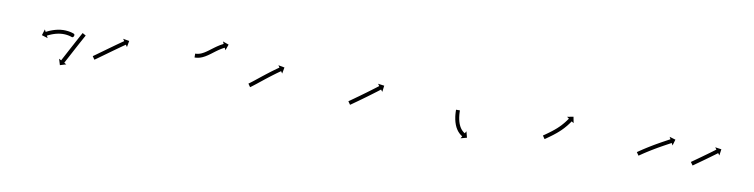

<svg xmlns="http://www.w3.org/2000/svg" viewBox="-18 -657 3827 974"><g transform="rotate(10 1895.5 -170.0)"><path d="M317.1 -195.5C326.3 -191.4 334 -209.5 325.4 -213.7L316.6 -195.7C320.5 -193.8 328.9 -212.1 325.2 -213.8C325.2 -213.8 325.1 -213.8 325.1 -213.8C325.1 -213.8 325 -213.9 325 -213.9C323.9 -214.3 322.8 -214.8 321.6 -215.2C321.6 -215.2 321.6 -215.2 321.5 -215.2C321.5 -215.2 321.4 -215.3 321.4 -215.3C319.4 -216 317.3 -216.7 315.2 -217.3C315.2 -217.3 315.2 -217.3 315.1 -217.3C315 -217.3 315 -217.4 315 -217.4C312.1 -218.2 309.2 -218.9 306.3 -219.6C306.3 -219.6 306.3 -219.6 306.2 -219.6C306.1 -219.6 306.1 -219.6 306.1 -219.6C302.5 -220.3 299 -221 295.4 -221.5C295.4 -221.5 295.4 -221.5 295.3 -221.5C295.2 -221.5 295.2 -221.5 295.2 -221.5C291.1 -222.1 287.1 -222.4 283 -222.7C283 -222.7 282.9 -222.7 282.9 -222.8C282.8 -222.8 282.7 -222.8 282.7 -222.8C278.3 -223 274 -223 269.6 -223C269.6 -223 269.5 -223 269.5 -223C269.4 -223 269.3 -223 269.3 -223C264.8 -222.8 260.3 -222.5 255.8 -222C255.8 -222 255.8 -222 255.7 -222C255.6 -222 255.5 -222 255.5 -222C251 -221.4 246.5 -220.7 242 -219.8C242 -219.8 241.9 -219.8 241.8 -219.8C241.8 -219.8 241.7 -219.8 241.7 -219.8C237.3 -218.9 232.9 -217.8 228.6 -216.7C228.6 -216.7 228.5 -216.7 228.5 -216.6C228.4 -216.6 228.4 -216.6 228.4 -216.6C224.3 -215.4 220.2 -214.2 216.1 -212.8C216.1 -212.8 216.1 -212.8 216 -212.8C216 -212.8 216 -212.7 216 -212.7C212.3 -211.4 208.7 -210.1 205.1 -208.7C205.1 -208.7 205.1 -208.6 205 -208.6C205 -208.6 204.9 -208.6 204.9 -208.6C201.9 -207.3 198.9 -206 195.9 -204.7C195.9 -204.7 195.8 -204.7 195.8 -204.6C195.8 -204.6 195.8 -204.6 195.8 -204.6C193.4 -203.5 191.1 -202.4 188.8 -201.3C188.8 -201.3 188.8 -201.3 188.8 -201.3C188.8 -201.3 188.7 -201.3 188.7 -201.3C187.3 -200.5 185.8 -199.8 184.3 -199L184.3 -199L184.3 -199C183.8 -198.8 183.2 -198.5 182.7 -198.2L176.6 -209.9L166.9 -178.6L198.2 -168.8L192 -180.5C192.5 -180.8 193 -181 193.5 -181.3L193.5 -181.3L193.5 -181.3C194.9 -182 196.3 -182.7 197.7 -183.4C197.7 -183.4 197.7 -183.4 197.6 -183.4C197.6 -183.4 197.6 -183.4 197.6 -183.4C199.8 -184.4 202 -185.5 204.2 -186.5C204.2 -186.5 204.1 -186.5 204.1 -186.5C204.1 -186.4 204.1 -186.4 204.1 -186.4C206.9 -187.7 209.8 -188.9 212.6 -190.1C212.6 -190.1 212.6 -190.1 212.6 -190.1C212.5 -190.1 212.5 -190.1 212.5 -190.1C215.9 -191.4 219.3 -192.7 222.7 -193.9C222.7 -193.9 222.6 -193.9 222.6 -193.9C222.5 -193.9 222.5 -193.8 222.5 -193.8C226.3 -195.1 230.1 -196.3 233.9 -197.4C233.9 -197.4 233.9 -197.4 233.8 -197.4C233.7 -197.4 233.7 -197.3 233.7 -197.3C237.7 -198.4 241.8 -199.4 245.9 -200.2C245.9 -200.2 245.8 -200.2 245.7 -200.2C245.7 -200.2 245.6 -200.2 245.6 -200.2C249.8 -201 253.9 -201.6 258.1 -202.1C258.1 -202.1 258 -202.1 258 -202.1C257.9 -202.1 257.8 -202.1 257.8 -202.1C261.9 -202.5 266 -202.8 270.1 -203C270.1 -203 270.1 -203 270 -203C269.9 -203 269.8 -203 269.8 -203C273.8 -203 277.8 -203 281.8 -202.8C281.8 -202.8 281.7 -202.8 281.7 -202.8C281.6 -202.8 281.5 -202.8 281.5 -202.8C285.3 -202.5 289 -202.2 292.7 -201.7C292.7 -201.7 292.6 -201.7 292.5 -201.7C292.5 -201.7 292.4 -201.7 292.4 -201.7C295.6 -201.2 298.9 -200.7 302.1 -200C302.1 -200 302 -200 301.9 -200C301.9 -200.1 301.8 -200.1 301.8 -200.1C304.4 -199.5 307 -198.8 309.6 -198.1C309.6 -198.1 309.5 -198.1 309.5 -198.1C309.4 -198.1 309.4 -198.2 309.4 -198.2C311.2 -197.6 313 -197 314.8 -196.4C314.8 -196.4 314.7 -196.4 314.7 -196.4C314.6 -196.5 314.6 -196.5 314.6 -196.5C315.5 -196.1 316.4 -195.8 317.3 -195.4C317.3 -195.4 317.2 -195.4 317.2 -195.5C317.1 -195.5 317.1 -195.5 317.1 -195.5ZM385.1 -213.6C385.4 -214.1 385.7 -214.7 386 -215.2L368.6 -225C368.3 -224.5 368 -223.9 367.6 -223.4L367.6 -223.4L367.6 -223.4C366.7 -221.8 365.9 -220.2 365 -218.6L365 -218.6L365 -218.6C363.6 -216.1 362.2 -213.6 360.8 -211.1L360.8 -211L360.8 -211C359 -207.8 357.2 -204.5 355.4 -201.2L355.4 -201.2L355.4 -201.2C353.3 -197.3 351.2 -193.4 349.1 -189.5C346.7 -185.1 344.4 -180.8 342 -176.4C339.5 -171.7 337 -167 334.5 -162.3C331.9 -157.5 329.3 -152.7 326.7 -147.8C324.1 -143 321.5 -138.1 318.9 -133.3C316.4 -128.6 313.9 -123.9 311.4 -119.2C309.1 -114.8 306.7 -110.4 304.4 -106C302.3 -102.1 300.2 -98.1 298.1 -94.2C296.3 -90.9 294.6 -87.5 292.8 -84.2C291.4 -81.6 290.1 -79.1 288.7 -76.5C287.8 -74.8 286.9 -73.2 286.1 -71.5C285.7 -71 285.4 -70.4 285.1 -69.8L273.5 -76L283.1 -44.6L314.4 -54.2L302.8 -60.4C303.1 -61 303.4 -61.6 303.7 -62.1C304.6 -63.8 305.5 -65.5 306.4 -67.1C307.7 -69.7 309.1 -72.2 310.4 -74.8C312.2 -78.1 314 -81.5 315.8 -84.8C317.9 -88.7 320 -92.7 322.1 -96.6C324.4 -101 326.7 -105.4 329.1 -109.8C331.6 -114.5 334.1 -119.2 336.6 -123.9C339.2 -128.7 341.8 -133.6 344.3 -138.4C346.9 -143.2 349.5 -148.1 352.1 -152.9C354.6 -157.6 357.1 -162.2 359.6 -166.9C362 -171.3 364.3 -175.6 366.7 -180C368.8 -183.9 370.9 -187.8 373 -191.6L373 -191.6L373 -191.6C374.8 -194.9 376.6 -198.2 378.4 -201.4L378.4 -201.4L378.4 -201.4C379.7 -203.9 381.1 -206.4 382.5 -208.9L382.5 -208.9L382.5 -208.9C383.3 -210.4 384.2 -212 385.1 -213.6L385.1 -213.6Z M440.8 -119.6C440.3 -119.2 439.8 -118.9 439.3 -118.5L450.7 -102.1C451.2 -102.4 451.7 -102.8 452.2 -103.1L452.2 -103.2L452.2 -103.2C453.7 -104.2 455.1 -105.2 456.6 -106.3L456.6 -106.3L456.6 -106.3C458.9 -107.9 461.3 -109.6 463.6 -111.2L463.6 -111.2L463.6 -111.2C466.6 -113.4 469.7 -115.6 472.7 -117.8C476.3 -120.4 479.9 -123 483.5 -125.6C487.6 -128.5 491.6 -131.4 495.6 -134.3C500 -137.5 504.3 -140.6 508.6 -143.7C513.1 -147 517.5 -150.2 522 -153.4C526.5 -156.6 531 -159.9 535.5 -163.1C539.8 -166.2 544.2 -169.3 548.5 -172.4C552.6 -175.3 556.7 -178.2 560.8 -181.1C564.5 -183.7 568.1 -186.3 571.8 -188.9C574.9 -191.1 578 -193.3 581.1 -195.5C583.5 -197.2 586 -198.9 588.4 -200.5C589.9 -201.6 591.5 -202.7 593 -203.8C593.6 -204.2 594.1 -204.5 594.7 -204.9L602.2 -194.1L608 -226.3L575.8 -232.2L583.3 -221.4C582.7 -221 582.2 -220.6 581.6 -220.2C580 -219.1 578.5 -218 576.9 -216.9C574.5 -215.3 572.1 -213.6 569.7 -211.9C566.5 -209.7 563.4 -207.5 560.3 -205.3C556.6 -202.7 552.9 -200.1 549.2 -197.5C545.1 -194.5 541 -191.6 536.9 -188.7C532.6 -185.6 528.2 -182.5 523.8 -179.3C519.3 -176.1 514.8 -172.9 510.3 -169.6C505.8 -166.4 501.4 -163.2 496.9 -159.9C492.6 -156.8 488.2 -153.7 483.9 -150.5C479.9 -147.6 475.8 -144.7 471.8 -141.8C468.2 -139.2 464.6 -136.6 461 -134C458 -131.8 455 -129.7 452 -127.5L452 -127.5L452 -127.5C449.7 -125.9 447.4 -124.2 445.1 -122.6L445.1 -122.6L445.1 -122.6C443.6 -121.6 442.2 -120.6 440.7 -119.6L440.7 -119.6Z M950.2 -221.5C949.7 -221.5 949.3 -221.5 948.8 -221.5L949 -201.5C949.4 -201.5 949.9 -201.5 950.4 -201.5C950.4 -201.5 950.4 -201.5 950.4 -201.5C950.5 -201.5 950.5 -201.5 950.5 -201.5C951.9 -201.5 953.3 -201.6 954.6 -201.7C954.6 -201.7 954.7 -201.7 954.7 -201.7C954.8 -201.7 954.8 -201.7 954.8 -201.7C956.9 -201.8 959.1 -202 961.2 -202.3C961.2 -202.3 961.2 -202.3 961.3 -202.3C961.4 -202.3 961.4 -202.3 961.4 -202.3C964.2 -202.7 966.9 -203.2 969.5 -203.8C969.5 -203.8 969.6 -203.8 969.7 -203.8C969.8 -203.8 969.9 -203.8 969.9 -203.8C973.1 -204.6 976.2 -205.5 979.3 -206.5C979.3 -206.5 979.4 -206.5 979.5 -206.6C979.6 -206.6 979.7 -206.6 979.7 -206.6C983.2 -207.9 986.8 -209.3 990.2 -210.8C990.2 -210.8 990.3 -210.9 990.4 -210.9C990.5 -210.9 990.5 -211 990.5 -211C994.4 -212.8 998.2 -214.8 1001.9 -216.9C1001.9 -216.9 1002 -217 1002 -217C1002.1 -217 1002.2 -217.1 1002.2 -217.1C1006.2 -219.5 1010.2 -222 1014.1 -224.6C1014.1 -224.6 1014.2 -224.6 1014.2 -224.7C1014.2 -224.7 1014.3 -224.7 1014.3 -224.7C1018.4 -227.6 1022.5 -230.5 1026.6 -233.5C1026.6 -233.5 1026.6 -233.5 1026.6 -233.5C1026.6 -233.5 1026.7 -233.5 1026.7 -233.5C1030.8 -236.6 1035 -239.8 1039.1 -242.9C1043.2 -246 1047.4 -249.1 1051.5 -252.2C1051.5 -252.2 1051.5 -252.1 1051.5 -252.1C1051.5 -252.1 1051.4 -252.1 1051.4 -252.1C1055.4 -255 1059.4 -257.8 1063.4 -260.6C1063.4 -260.6 1063.4 -260.5 1063.3 -260.5C1063.3 -260.5 1063.3 -260.5 1063.3 -260.5C1066.9 -262.9 1070.5 -265.2 1074.2 -267.5C1074.2 -267.5 1074.1 -267.5 1074.1 -267.5C1074.1 -267.4 1074 -267.4 1074 -267.4C1077 -269.2 1080 -270.9 1083.1 -272.6C1083.1 -272.6 1083 -272.6 1083 -272.6C1083 -272.6 1082.9 -272.5 1082.9 -272.5C1085 -273.6 1087 -274.7 1089.1 -275.7C1089.1 -275.7 1089.1 -275.7 1089 -275.7C1089 -275.7 1089 -275.7 1089 -275.7C1089.7 -276 1090.5 -276.4 1091.3 -276.8L1097 -264.9L1107.8 -295.8L1076.9 -306.7L1082.6 -294.8C1081.8 -294.4 1081 -294 1080.2 -293.7C1080.2 -293.7 1080.2 -293.6 1080.2 -293.6C1080.2 -293.6 1080.2 -293.6 1080.2 -293.6C1077.9 -292.5 1075.7 -291.4 1073.6 -290.2C1073.6 -290.2 1073.5 -290.2 1073.5 -290.2C1073.5 -290.2 1073.4 -290.1 1073.4 -290.1C1070.2 -288.4 1067 -286.5 1063.8 -284.6C1063.8 -284.6 1063.8 -284.6 1063.7 -284.6C1063.7 -284.5 1063.7 -284.5 1063.7 -284.5C1059.8 -282.1 1056 -279.6 1052.2 -277.1C1052.2 -277.1 1052.1 -277.1 1052.1 -277.1C1052.1 -277.1 1052 -277 1052 -277C1047.9 -274.2 1043.8 -271.3 1039.7 -268.3C1039.7 -268.3 1039.7 -268.3 1039.7 -268.3C1039.6 -268.3 1039.6 -268.2 1039.6 -268.2C1035.4 -265.1 1031.2 -262 1027.1 -258.9C1023 -255.8 1018.9 -252.7 1014.7 -249.6C1014.7 -249.6 1014.7 -249.6 1014.8 -249.6C1014.8 -249.6 1014.8 -249.6 1014.8 -249.6C1010.9 -246.8 1006.9 -243.9 1002.9 -241.2C1002.9 -241.2 1003 -241.2 1003 -241.2C1003 -241.3 1003.1 -241.3 1003.1 -241.3C999.4 -238.9 995.7 -236.5 991.9 -234.2C991.9 -234.2 991.9 -234.3 992 -234.3C992.1 -234.3 992.1 -234.4 992.1 -234.4C988.8 -232.5 985.3 -230.7 981.9 -229C981.9 -229 981.9 -229 982 -229.1C982.1 -229.1 982.2 -229.1 982.2 -229.1C979.1 -227.8 976.1 -226.6 972.9 -225.4C972.9 -225.4 973 -225.5 973.1 -225.5C973.2 -225.5 973.3 -225.6 973.3 -225.6C970.6 -224.7 967.9 -223.9 965.2 -223.3C965.2 -223.3 965.2 -223.3 965.3 -223.3C965.4 -223.3 965.5 -223.3 965.5 -223.3C963.2 -222.9 960.9 -222.5 958.6 -222.1C958.6 -222.1 958.7 -222.1 958.7 -222.1C958.8 -222.1 958.9 -222.2 958.9 -222.2C957.1 -221.9 955.2 -221.8 953.4 -221.6C953.4 -221.6 953.5 -221.6 953.5 -221.6C953.6 -221.6 953.6 -221.6 953.6 -221.6C952.4 -221.6 951.2 -221.5 950.1 -221.5C950.1 -221.5 950.1 -221.5 950.1 -221.5C950.1 -221.5 950.2 -221.5 950.2 -221.5Z M1242.5 -119.4C1242.1 -119.1 1241.6 -118.8 1241.2 -118.5L1252.6 -102.1C1253.1 -102.4 1253.6 -102.7 1254 -103.1L1254 -103.1L1254.1 -103.1C1255.4 -104.1 1256.8 -105 1258.2 -106C1258.2 -106 1258.2 -106 1258.2 -106C1258.2 -106.1 1258.2 -106.1 1258.2 -106.1C1260.4 -107.7 1262.6 -109.3 1264.8 -110.9C1264.8 -110.9 1264.8 -110.9 1264.8 -110.9C1264.8 -111 1264.8 -111 1264.8 -111C1267.7 -113.2 1270.6 -115.4 1273.4 -117.6L1273.4 -117.6L1273.4 -117.6C1276.9 -120.3 1280.3 -123 1283.8 -125.7L1283.8 -125.7L1283.8 -125.7C1287.6 -128.8 1291.5 -131.9 1295.4 -135C1299.6 -138.3 1303.7 -141.6 1307.9 -144.9C1312.2 -148.4 1316.6 -151.8 1320.9 -155.3L1320.9 -155.3L1320.9 -155.3C1325.3 -158.7 1329.7 -162.2 1334.1 -165.6L1334.1 -165.6L1334.1 -165.6C1338.4 -168.9 1342.7 -172.2 1347 -175.5L1347 -175.5L1347 -175.5C1351 -178.6 1355.1 -181.7 1359.2 -184.7L1359.2 -184.7L1359.2 -184.7C1362.9 -187.5 1366.6 -190.2 1370.3 -192.9L1370.3 -192.9L1370.2 -192.9C1373.4 -195.2 1376.5 -197.4 1379.7 -199.7L1379.7 -199.7L1379.7 -199.7C1382.1 -201.4 1384.6 -203.2 1387.1 -204.9L1387.1 -204.9L1387 -204.9C1388.6 -206 1390.2 -207.1 1391.8 -208.2L1391.8 -208.2L1391.8 -208.2C1392.4 -208.6 1393 -209 1393.5 -209.4L1401 -198.5L1407 -230.7L1374.7 -236.7L1382.2 -225.9C1381.6 -225.5 1381.1 -225.1 1380.5 -224.7L1380.5 -224.7L1380.5 -224.7C1378.8 -223.5 1377.2 -222.4 1375.6 -221.3L1375.6 -221.3L1375.6 -221.3C1373.1 -219.5 1370.6 -217.8 1368.1 -216L1368.1 -216L1368.1 -216C1364.9 -213.7 1361.7 -211.4 1358.5 -209.1L1358.5 -209.1L1358.5 -209C1354.7 -206.3 1351 -203.5 1347.3 -200.8L1347.2 -200.8L1347.2 -200.8C1343.1 -197.7 1339 -194.6 1334.9 -191.5L1334.9 -191.4L1334.9 -191.4C1330.5 -188.1 1326.2 -184.8 1321.8 -181.4L1321.8 -181.4L1321.8 -181.4C1317.4 -177.9 1313 -174.5 1308.6 -171L1308.5 -171L1308.5 -171C1304.2 -167.5 1299.8 -164.1 1295.4 -160.6C1291.3 -157.2 1287.1 -153.9 1282.9 -150.6C1279.1 -147.5 1275.2 -144.4 1271.3 -141.4L1271.3 -141.4L1271.4 -141.4C1268 -138.7 1264.6 -136 1261.1 -133.4L1261.2 -133.4L1261.2 -133.4C1258.4 -131.2 1255.5 -129 1252.7 -126.9C1252.7 -126.9 1252.7 -126.9 1252.7 -126.9C1252.7 -126.9 1252.7 -126.9 1252.7 -126.9C1250.6 -125.3 1248.5 -123.7 1246.4 -122.2C1246.4 -122.2 1246.4 -122.2 1246.4 -122.2C1246.4 -122.2 1246.4 -122.2 1246.4 -122.2C1245.1 -121.3 1243.8 -120.3 1242.5 -119.4L1242.5 -119.4Z M1757.8 -119.6C1757.2 -119.2 1756.7 -118.8 1756.1 -118.4L1767.6 -102C1768.1 -102.4 1768.7 -102.8 1769.2 -103.2C1770.7 -104.2 1772.2 -105.3 1773.8 -106.3C1776.1 -108 1778.5 -109.7 1780.9 -111.3C1783.9 -113.5 1787 -115.6 1790 -117.8L1790 -117.8L1790 -117.8C1793.6 -120.3 1797.2 -122.9 1800.9 -125.5L1800.9 -125.5L1800.9 -125.5C1804.9 -128.3 1808.9 -131.2 1812.9 -134.1L1812.9 -134.1L1812.9 -134.1C1817.2 -137.2 1821.5 -140.3 1825.8 -143.4L1825.8 -143.4L1825.8 -143.4C1830.2 -146.6 1834.6 -149.8 1839 -153L1839 -153L1839 -153C1843.4 -156.3 1847.8 -159.5 1852.2 -162.7L1852.2 -162.7L1852.2 -162.7C1856.5 -165.9 1860.7 -169 1865 -172.2L1865 -172.2L1865 -172.2C1868.9 -175.1 1872.9 -178.1 1876.8 -181L1876.8 -181L1876.8 -181C1880.4 -183.7 1883.9 -186.4 1887.4 -189L1887.4 -189L1887.5 -189C1890.4 -191.3 1893.4 -193.6 1896.4 -195.8C1898.7 -197.6 1901 -199.3 1903.3 -201.1C1904.7 -202.2 1906.2 -203.3 1907.7 -204.5C1908.2 -204.9 1908.7 -205.3 1909.2 -205.7L1917.3 -195.2L1921.5 -227.7L1889 -232L1897 -221.5C1896.5 -221.1 1896 -220.7 1895.5 -220.3C1894 -219.2 1892.6 -218.1 1891.1 -217C1888.8 -215.2 1886.5 -213.5 1884.3 -211.7C1881.3 -209.5 1878.3 -207.2 1875.4 -205L1875.4 -205L1875.4 -205C1871.9 -202.3 1868.3 -199.7 1864.8 -197L1864.8 -197L1864.8 -197C1860.9 -194.1 1857 -191.1 1853 -188.2L1853 -188.2L1853 -188.2C1848.8 -185.1 1844.6 -181.9 1840.3 -178.8L1840.4 -178.8L1840.4 -178.8C1836 -175.6 1831.6 -172.4 1827.2 -169.2L1827.2 -169.2L1827.2 -169.2C1822.8 -166 1818.4 -162.8 1814 -159.6L1814.1 -159.6L1814.1 -159.6C1809.8 -156.5 1805.5 -153.4 1801.2 -150.3L1801.3 -150.4L1801.3 -150.4C1797.3 -147.5 1793.3 -144.6 1789.2 -141.8L1789.3 -141.8L1789.3 -141.8C1785.7 -139.2 1782.1 -136.7 1778.5 -134.1L1778.5 -134.1L1778.5 -134.1C1775.4 -132 1772.4 -129.8 1769.4 -127.7C1767 -126 1764.7 -124.4 1762.3 -122.7C1760.8 -121.7 1759.3 -120.6 1757.8 -119.6Z M2321.5 -169.3C2321.5 -169.9 2321.5 -170.4 2321.5 -171L2301.5 -171C2301.5 -170.4 2301.5 -169.8 2301.5 -169.2L2301.5 -169.2L2301.5 -169.2C2301.5 -167.5 2301.5 -165.8 2301.6 -164.1C2301.6 -164.1 2301.6 -164.1 2301.6 -164.1C2301.6 -164.1 2301.6 -164.1 2301.6 -164.1C2301.7 -161.5 2301.7 -158.9 2301.9 -156.3C2301.9 -156.3 2301.9 -156.3 2301.9 -156.2C2301.9 -156.2 2301.9 -156.2 2301.9 -156.2C2302.1 -152.9 2302.3 -149.5 2302.6 -146.2C2302.6 -146.2 2302.6 -146.2 2302.6 -146.1C2302.6 -146.1 2302.6 -146.1 2302.6 -146.1C2303 -142.2 2303.4 -138.3 2303.9 -134.5C2303.9 -134.5 2303.9 -134.4 2304 -134.4C2304 -134.3 2304 -134.3 2304 -134.3C2304.6 -130.1 2305.3 -125.9 2306.2 -121.7C2306.2 -121.7 2306.2 -121.6 2306.2 -121.6C2306.2 -121.5 2306.2 -121.4 2306.2 -121.4C2307.2 -117.1 2308.2 -112.7 2309.4 -108.4C2309.4 -108.4 2309.4 -108.4 2309.5 -108.3C2309.5 -108.2 2309.5 -108.2 2309.5 -108.2C2310.8 -103.9 2312.2 -99.6 2313.8 -95.4C2313.8 -95.4 2313.8 -95.3 2313.9 -95.3C2313.9 -95.2 2313.9 -95.1 2313.9 -95.1C2315.6 -91.1 2317.3 -87.1 2319.2 -83.2C2319.2 -83.2 2319.3 -83.2 2319.3 -83.1C2319.4 -83 2319.4 -82.9 2319.4 -82.9C2321.3 -79.3 2323.4 -75.8 2325.6 -72.4C2325.6 -72.4 2325.6 -72.3 2325.7 -72.2C2325.7 -72.1 2325.8 -72.1 2325.8 -72.1C2327.9 -69 2330.1 -66.1 2332.4 -63.2C2332.4 -63.2 2332.5 -63.2 2332.5 -63.1C2332.6 -63 2332.7 -62.9 2332.7 -62.9C2334.8 -60.5 2337 -58.2 2339.3 -55.9C2339.3 -55.9 2339.3 -55.8 2339.4 -55.8C2339.5 -55.7 2339.5 -55.7 2339.5 -55.7C2341.5 -53.9 2343.5 -52.1 2345.6 -50.4C2345.6 -50.4 2345.7 -50.4 2345.8 -50.3C2345.8 -50.3 2345.9 -50.2 2345.9 -50.2C2347.5 -49 2349.2 -47.8 2350.9 -46.6C2350.9 -46.6 2350.9 -46.6 2351 -46.6C2351 -46.5 2351.1 -46.5 2351.1 -46.5C2352.2 -45.8 2353.3 -45.1 2354.4 -44.4C2354.4 -44.4 2354.5 -44.4 2354.5 -44.3C2354.5 -44.3 2354.5 -44.3 2354.5 -44.3C2354.9 -44.1 2355.3 -43.9 2355.7 -43.6L2349.1 -32.2L2380.8 -40.6L2372.4 -72.3L2365.8 -60.9C2365.4 -61.1 2365 -61.3 2364.7 -61.5C2364.7 -61.5 2364.7 -61.5 2364.7 -61.5C2364.8 -61.5 2364.8 -61.5 2364.8 -61.5C2363.8 -62.1 2362.9 -62.7 2362 -63.3C2362 -63.3 2362 -63.2 2362.1 -63.2C2362.1 -63.2 2362.1 -63.1 2362.1 -63.1C2360.7 -64.1 2359.3 -65.1 2357.9 -66.2C2357.9 -66.2 2358 -66.1 2358.1 -66.1C2358.1 -66 2358.2 -66 2358.2 -66C2356.4 -67.4 2354.7 -68.9 2353 -70.4C2353 -70.4 2353.1 -70.4 2353.2 -70.3C2353.2 -70.2 2353.3 -70.2 2353.3 -70.2C2351.3 -72.1 2349.5 -74.1 2347.7 -76.1C2347.7 -76.1 2347.7 -76.1 2347.8 -76C2347.9 -75.9 2347.9 -75.8 2347.9 -75.8C2345.9 -78.3 2344 -80.8 2342.2 -83.5C2342.2 -83.5 2342.3 -83.4 2342.3 -83.3C2342.4 -83.2 2342.4 -83.1 2342.4 -83.1C2340.5 -86.1 2338.7 -89.2 2337 -92.4C2337 -92.4 2337.1 -92.3 2337.1 -92.2C2337.2 -92.1 2337.2 -92.1 2337.2 -92.1C2335.5 -95.5 2333.9 -99.1 2332.4 -102.7C2332.4 -102.7 2332.5 -102.6 2332.5 -102.5C2332.5 -102.5 2332.5 -102.4 2332.5 -102.4C2331.1 -106.2 2329.8 -110.1 2328.6 -114C2328.6 -114 2328.7 -113.9 2328.7 -113.9C2328.7 -113.8 2328.7 -113.7 2328.7 -113.7C2327.6 -117.7 2326.6 -121.7 2325.7 -125.7C2325.7 -125.7 2325.8 -125.7 2325.8 -125.6C2325.8 -125.6 2325.8 -125.5 2325.8 -125.5C2325 -129.4 2324.3 -133.3 2323.7 -137.3C2323.7 -137.3 2323.7 -137.2 2323.8 -137.2C2323.8 -137.1 2323.8 -137.1 2323.8 -137.1C2323.3 -140.7 2322.9 -144.4 2322.5 -148C2322.5 -148 2322.5 -148 2322.5 -147.9C2322.5 -147.9 2322.5 -147.9 2322.5 -147.9C2322.2 -151 2322 -154.2 2321.8 -157.3C2321.8 -157.3 2321.8 -157.3 2321.8 -157.3C2321.8 -157.2 2321.8 -157.2 2321.8 -157.2C2321.7 -159.7 2321.6 -162.1 2321.6 -164.6C2321.6 -164.6 2321.6 -164.6 2321.6 -164.6C2321.6 -164.5 2321.6 -164.5 2321.6 -164.5C2321.5 -166.1 2321.5 -167.7 2321.5 -169.3L2321.5 -169.3Z M2759.8 -119.6C2759.2 -119.2 2758.7 -118.8 2758.2 -118.5L2769.6 -102C2770.1 -102.4 2770.7 -102.8 2771.2 -103.2C2772.7 -104.2 2774.2 -105.3 2775.8 -106.3L2775.8 -106.3L2775.8 -106.3C2778.1 -108 2780.4 -109.6 2782.8 -111.3L2782.8 -111.3L2782.8 -111.3C2785.8 -113.4 2788.8 -115.5 2791.8 -117.7L2791.8 -117.7L2791.8 -117.7C2795.3 -120.2 2798.8 -122.8 2802.2 -125.3C2802.2 -125.3 2802.2 -125.3 2802.3 -125.3C2802.3 -125.3 2802.3 -125.3 2802.3 -125.3C2806.1 -128.2 2809.8 -131 2813.6 -133.9C2813.6 -133.9 2813.6 -133.9 2813.6 -133.9C2813.6 -134 2813.6 -134 2813.6 -134C2817.5 -137 2821.4 -140.1 2825.3 -143.3C2825.3 -143.3 2825.3 -143.3 2825.3 -143.3C2825.3 -143.4 2825.4 -143.4 2825.4 -143.4C2829.2 -146.6 2833 -149.9 2836.8 -153.3C2836.8 -153.3 2836.8 -153.3 2836.8 -153.3C2836.9 -153.3 2836.9 -153.4 2836.9 -153.4C2840.6 -156.7 2844.2 -160.2 2847.8 -163.6C2847.8 -163.6 2847.8 -163.7 2847.8 -163.7C2847.9 -163.7 2847.9 -163.8 2847.9 -163.8C2851.3 -167.2 2854.6 -170.6 2857.9 -174.1C2857.9 -174.1 2857.9 -174.1 2857.9 -174.2C2858 -174.2 2858 -174.2 2858 -174.2C2861 -177.6 2864 -180.9 2866.9 -184.4C2866.9 -184.4 2866.9 -184.4 2867 -184.4C2867 -184.4 2867 -184.5 2867 -184.5C2869.6 -187.6 2872.1 -190.7 2874.7 -193.9C2874.7 -193.9 2874.7 -193.9 2874.7 -193.9C2874.7 -193.9 2874.7 -194 2874.7 -194C2876.8 -196.7 2878.9 -199.4 2881 -202.2C2881 -202.2 2881 -202.2 2881 -202.2C2881 -202.3 2881 -202.3 2881 -202.3C2882.6 -204.4 2884.2 -206.6 2885.7 -208.8C2885.7 -208.8 2885.7 -208.8 2885.7 -208.8C2885.7 -208.8 2885.7 -208.8 2885.7 -208.8C2886.7 -210.2 2887.7 -211.7 2888.7 -213.1L2888.7 -213.1L2888.7 -213.1C2889.1 -213.6 2889.4 -214.1 2889.7 -214.6L2900.6 -207.2L2894.5 -239.4L2862.3 -233.3L2873.2 -225.9C2872.9 -225.4 2872.5 -224.9 2872.2 -224.4L2872.2 -224.4L2872.2 -224.4C2871.3 -223 2870.3 -221.7 2869.4 -220.3C2869.4 -220.3 2869.4 -220.3 2869.4 -220.3C2869.4 -220.3 2869.4 -220.3 2869.4 -220.3C2867.9 -218.2 2866.4 -216.1 2864.9 -214.1C2864.9 -214.1 2864.9 -214.1 2864.9 -214.1C2864.9 -214.1 2864.9 -214.1 2864.9 -214.1C2862.9 -211.5 2860.9 -208.8 2858.9 -206.2C2858.9 -206.2 2858.9 -206.2 2858.9 -206.2C2859 -206.3 2859 -206.3 2859 -206.3C2856.6 -203.2 2854.1 -200.2 2851.6 -197.2C2851.6 -197.2 2851.6 -197.3 2851.7 -197.3C2851.7 -197.3 2851.7 -197.4 2851.7 -197.4C2848.9 -194.1 2846.1 -190.9 2843.2 -187.7C2843.2 -187.7 2843.2 -187.7 2843.2 -187.7C2843.3 -187.8 2843.3 -187.8 2843.3 -187.8C2840.1 -184.4 2837 -181.1 2833.7 -177.9C2833.7 -177.9 2833.7 -177.9 2833.8 -177.9C2833.8 -177.9 2833.8 -178 2833.8 -178C2830.4 -174.6 2826.9 -171.4 2823.4 -168.1C2823.4 -168.1 2823.4 -168.1 2823.4 -168.2C2823.5 -168.2 2823.5 -168.2 2823.5 -168.2C2819.9 -165 2816.2 -161.8 2812.5 -158.7C2812.5 -158.7 2812.5 -158.7 2812.5 -158.7C2812.5 -158.7 2812.6 -158.8 2812.6 -158.8C2808.8 -155.7 2805.1 -152.7 2801.3 -149.7C2801.3 -149.7 2801.3 -149.7 2801.3 -149.7C2801.3 -149.7 2801.4 -149.7 2801.4 -149.7C2797.7 -146.9 2794 -144.1 2790.3 -141.4C2790.3 -141.4 2790.3 -141.4 2790.3 -141.4C2790.4 -141.4 2790.4 -141.4 2790.4 -141.4C2787 -138.9 2783.5 -136.4 2780.1 -133.9L2780.1 -133.9L2780.1 -133.9C2777.2 -131.8 2774.2 -129.7 2771.3 -127.6L2771.3 -127.6L2771.3 -127.6C2768.9 -126 2766.6 -124.4 2764.3 -122.7L2764.3 -122.7L2764.3 -122.7C2762.8 -121.7 2761.3 -120.6 2759.8 -119.6Z M3243.8 -119.6C3243.2 -119.2 3242.7 -118.8 3242.1 -118.4L3253.5 -102C3254.1 -102.4 3254.7 -102.8 3255.2 -103.2L3255.2 -103.2L3255.2 -103.2C3256.8 -104.3 3258.4 -105.4 3260 -106.5L3260 -106.5L3260 -106.5C3262.4 -108.2 3264.9 -109.8 3267.4 -111.5L3267.4 -111.5L3267.4 -111.5C3270.6 -113.7 3273.8 -115.8 3277.1 -118L3277 -118L3277 -118C3280.9 -120.5 3284.7 -123 3288.6 -125.5L3288.6 -125.5L3288.5 -125.5C3292.9 -128.3 3297.2 -131 3301.5 -133.7L3301.5 -133.7L3301.5 -133.7C3306.1 -136.6 3310.8 -139.5 3315.5 -142.4L3315.4 -142.4L3315.4 -142.3C3320.3 -145.3 3325.1 -148.2 3330 -151.1L3329.9 -151L3329.9 -151C3334.8 -153.9 3339.7 -156.7 3344.5 -159.6L3344.5 -159.5L3344.5 -159.5C3349.2 -162.2 3354 -164.9 3358.7 -167.6L3358.7 -167.6L3358.7 -167.6C3363.1 -170.1 3367.6 -172.5 3372 -175L3372 -175L3372 -175C3375.9 -177.1 3379.9 -179.3 3383.9 -181.5L3383.9 -181.5L3383.9 -181.5C3387.2 -183.3 3390.6 -185.1 3393.9 -186.9C3396.5 -188.3 3399 -189.7 3401.6 -191.1C3403.2 -191.9 3404.9 -192.8 3406.5 -193.7C3407.1 -194 3407.6 -194.3 3408.2 -194.7L3414.5 -183.1L3423.8 -214.5L3392.4 -223.8L3398.7 -212.2C3398.1 -211.9 3397.5 -211.6 3397 -211.3C3395.3 -210.4 3393.7 -209.5 3392.1 -208.7C3389.5 -207.3 3386.9 -205.9 3384.4 -204.5C3381 -202.7 3377.7 -200.9 3374.3 -199L3374.3 -199L3374.3 -199C3370.3 -196.9 3366.3 -194.7 3362.4 -192.5L3362.3 -192.5L3362.3 -192.5C3357.9 -190 3353.4 -187.5 3348.9 -185L3348.9 -185L3348.9 -185C3344.1 -182.3 3339.3 -179.6 3334.6 -176.9L3334.6 -176.9L3334.5 -176.9C3329.6 -174 3324.7 -171.2 3319.8 -168.3L3319.8 -168.3L3319.8 -168.3C3314.8 -165.3 3310 -162.4 3305.1 -159.4L3305.1 -159.4L3305 -159.4C3300.3 -156.5 3295.6 -153.6 3290.9 -150.7L3290.9 -150.7L3290.9 -150.7C3286.5 -147.9 3282.1 -145.1 3277.7 -142.3L3277.7 -142.3L3277.7 -142.3C3273.8 -139.8 3269.9 -137.2 3266 -134.7L3266 -134.7L3266 -134.6C3262.7 -132.5 3259.5 -130.3 3256.2 -128.1L3256.2 -128.1L3256.2 -128.1C3253.7 -126.4 3251.2 -124.7 3248.7 -123L3248.6 -122.9L3248.6 -122.9C3247 -121.8 3245.4 -120.7 3243.8 -119.6L3243.8 -119.6Z M3522.1 -117.8C3521.6 -117.5 3521.2 -117.1 3520.7 -116.8L3532.3 -100.5C3532.8 -100.8 3533.2 -101.2 3533.7 -101.5C3534.9 -102.4 3536.2 -103.3 3537.4 -104.1C3539.4 -105.5 3541.3 -106.9 3543.3 -108.3C3545.8 -110.1 3548.3 -111.9 3550.8 -113.7C3553.8 -115.8 3556.8 -117.9 3559.8 -120C3563.1 -122.4 3566.4 -124.7 3569.7 -127.1C3573.3 -129.6 3576.8 -132.1 3580.4 -134.7C3584 -137.3 3587.6 -139.9 3591.3 -142.5C3594.9 -145.1 3598.6 -147.8 3602.2 -150.4L3602.2 -150.4L3602.2 -150.4C3605.7 -152.9 3609.2 -155.5 3612.7 -158L3612.7 -158L3612.7 -158C3616 -160.4 3619.3 -162.8 3622.5 -165.2L3622.5 -165.2L3622.5 -165.2C3625.5 -167.3 3628.4 -169.5 3631.3 -171.6L3631.3 -171.6L3631.3 -171.6C3633.8 -173.5 3636.2 -175.3 3638.7 -177.1C3640.6 -178.5 3642.5 -179.9 3644.4 -181.3C3645.6 -182.3 3646.8 -183.2 3648 -184.1C3648.4 -184.4 3648.9 -184.7 3649.3 -185L3657.2 -174.5L3661.8 -206.9L3629.4 -211.6L3637.3 -201C3636.9 -200.7 3636.4 -200.4 3636 -200.1C3634.8 -199.2 3633.6 -198.3 3632.4 -197.4C3630.5 -196 3628.6 -194.6 3626.7 -193.2C3624.3 -191.4 3621.9 -189.5 3619.4 -187.7L3619.4 -187.7L3619.4 -187.7C3616.5 -185.6 3613.6 -183.5 3610.7 -181.3L3610.7 -181.3L3610.7 -181.3C3607.5 -178.9 3604.2 -176.6 3600.9 -174.2L3600.9 -174.2L3600.9 -174.2C3597.5 -171.7 3594 -169.1 3590.5 -166.6L3590.5 -166.6L3590.5 -166.6C3586.9 -164 3583.2 -161.4 3579.6 -158.8C3576 -156.1 3572.3 -153.5 3568.7 -150.9C3565.2 -148.4 3561.7 -145.9 3558.1 -143.4C3554.8 -141 3551.5 -138.7 3548.2 -136.3C3545.2 -134.2 3542.2 -132.1 3539.3 -130C3536.7 -128.2 3534.2 -126.4 3531.7 -124.6C3529.7 -123.2 3527.8 -121.8 3525.8 -120.5C3524.6 -119.6 3523.3 -118.7 3522.1 -117.8Z"/></g></svg>

Font: FRB American Cursive Just Arrows Ultra
Style: Bold Italic
Weight: 1000
Italic angle: -25°
Version: Version 2.0;Modular Font Editor K font №1